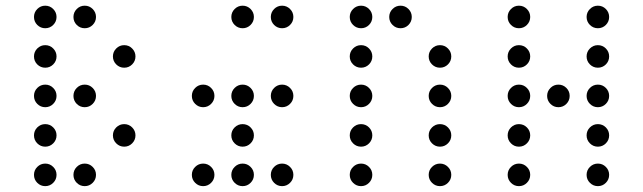

<svg xmlns="http://www.w3.org/2000/svg" viewBox="-20 -674 2228 665"><path d="M175.8 -615.2Q175.8 -599.1 164.3 -587.6Q152.8 -576.2 136.7 -576.2Q120.6 -576.2 109.1 -587.6Q97.7 -599.1 97.7 -615.2Q97.7 -631.3 109.1 -642.8Q120.6 -654.3 136.7 -654.3Q152.8 -654.3 164.3 -642.8Q175.8 -631.3 175.8 -615.2ZM312.5 -615.2Q312.5 -599.1 301 -587.6Q289.6 -576.2 273.4 -576.2Q257.3 -576.2 245.8 -587.6Q234.4 -599.1 234.4 -615.2Q234.4 -631.3 245.8 -642.8Q257.3 -654.3 273.4 -654.3Q289.6 -654.3 301 -642.8Q312.5 -631.3 312.5 -615.2ZM175.8 -478.5Q175.8 -462.4 164.3 -450.9Q152.8 -439.5 136.7 -439.5Q120.6 -439.5 109.1 -450.9Q97.7 -462.4 97.7 -478.5Q97.7 -494.6 109.1 -506.1Q120.6 -517.6 136.7 -517.6Q152.8 -517.6 164.3 -506.1Q175.8 -494.6 175.8 -478.5ZM449.2 -478.5Q449.2 -462.4 437.7 -450.9Q426.3 -439.5 410.2 -439.5Q394 -439.5 382.6 -450.9Q371.1 -462.4 371.1 -478.5Q371.1 -494.6 382.6 -506.1Q394 -517.6 410.2 -517.6Q426.3 -517.6 437.7 -506.1Q449.2 -494.6 449.2 -478.5ZM175.8 -341.8Q175.8 -325.7 164.3 -314.2Q152.8 -302.7 136.7 -302.7Q120.6 -302.7 109.1 -314.2Q97.7 -325.7 97.7 -341.8Q97.7 -357.9 109.1 -369.4Q120.6 -380.9 136.7 -380.9Q152.8 -380.9 164.3 -369.4Q175.8 -357.9 175.8 -341.8ZM312.5 -341.8Q312.5 -325.7 301 -314.2Q289.6 -302.7 273.4 -302.7Q257.3 -302.7 245.8 -314.2Q234.4 -325.7 234.4 -341.8Q234.4 -357.9 245.8 -369.4Q257.3 -380.9 273.4 -380.9Q289.6 -380.9 301 -369.4Q312.5 -357.9 312.5 -341.8ZM175.8 -205.1Q175.8 -189 164.3 -177.5Q152.8 -166 136.7 -166Q120.6 -166 109.1 -177.5Q97.7 -189 97.7 -205.1Q97.7 -221.2 109.1 -232.7Q120.6 -244.1 136.7 -244.1Q152.8 -244.1 164.3 -232.7Q175.8 -221.2 175.8 -205.1ZM449.2 -205.1Q449.2 -189 437.7 -177.5Q426.3 -166 410.2 -166Q394 -166 382.6 -177.5Q371.1 -189 371.1 -205.1Q371.1 -221.2 382.6 -232.7Q394 -244.1 410.2 -244.1Q426.3 -244.1 437.7 -232.7Q449.2 -221.2 449.2 -205.1ZM175.8 -68.4Q175.8 -52.2 164.3 -40.8Q152.8 -29.3 136.7 -29.3Q120.6 -29.3 109.1 -40.8Q97.7 -52.2 97.7 -68.4Q97.7 -84.5 109.1 -95.9Q120.6 -107.4 136.7 -107.4Q152.8 -107.4 164.3 -95.9Q175.8 -84.5 175.8 -68.4ZM312.5 -68.4Q312.5 -52.2 301 -40.8Q289.6 -29.3 273.4 -29.3Q257.3 -29.3 245.8 -40.8Q234.4 -52.2 234.4 -68.4Q234.4 -84.5 245.8 -95.9Q257.3 -107.4 273.4 -107.4Q289.6 -107.4 301 -95.9Q312.5 -84.5 312.5 -68.4Z M859.4 -615.2Q859.4 -599.1 847.9 -587.6Q836.4 -576.2 820.3 -576.2Q804.2 -576.2 792.7 -587.6Q781.2 -599.1 781.2 -615.2Q781.2 -631.3 792.7 -642.8Q804.2 -654.3 820.3 -654.3Q836.4 -654.3 847.9 -642.8Q859.4 -631.3 859.4 -615.2ZM996.1 -615.2Q996.1 -599.1 984.6 -587.6Q973.1 -576.2 957 -576.2Q940.9 -576.2 929.4 -587.6Q918 -599.1 918 -615.2Q918 -631.3 929.4 -642.8Q940.9 -654.3 957 -654.3Q973.1 -654.3 984.6 -642.8Q996.1 -631.3 996.1 -615.2ZM722.7 -341.8Q722.7 -325.7 711.2 -314.2Q699.7 -302.7 683.6 -302.7Q667.5 -302.7 656 -314.2Q644.5 -325.7 644.5 -341.8Q644.5 -357.9 656 -369.4Q667.5 -380.9 683.6 -380.9Q699.7 -380.9 711.2 -369.4Q722.7 -357.9 722.7 -341.8ZM859.4 -341.8Q859.4 -325.7 847.9 -314.2Q836.4 -302.7 820.3 -302.7Q804.2 -302.7 792.7 -314.2Q781.2 -325.7 781.2 -341.8Q781.2 -357.9 792.7 -369.4Q804.2 -380.9 820.3 -380.9Q836.4 -380.9 847.9 -369.4Q859.4 -357.9 859.4 -341.8ZM996.1 -341.8Q996.1 -325.7 984.6 -314.2Q973.1 -302.7 957 -302.7Q940.9 -302.7 929.4 -314.2Q918 -325.7 918 -341.8Q918 -357.9 929.4 -369.4Q940.9 -380.9 957 -380.9Q973.1 -380.9 984.6 -369.4Q996.1 -357.9 996.1 -341.8ZM859.4 -205.1Q859.4 -189 847.9 -177.5Q836.4 -166 820.3 -166Q804.2 -166 792.7 -177.5Q781.2 -189 781.2 -205.1Q781.2 -221.2 792.7 -232.7Q804.2 -244.1 820.3 -244.1Q836.4 -244.1 847.9 -232.7Q859.4 -221.2 859.4 -205.1ZM722.7 -68.4Q722.7 -52.2 711.2 -40.8Q699.7 -29.3 683.6 -29.3Q667.5 -29.3 656 -40.8Q644.5 -52.2 644.5 -68.4Q644.5 -84.5 656 -95.9Q667.5 -107.4 683.6 -107.4Q699.7 -107.4 711.2 -95.9Q722.7 -84.5 722.7 -68.4ZM859.4 -68.4Q859.4 -52.2 847.9 -40.8Q836.4 -29.3 820.3 -29.3Q804.2 -29.3 792.7 -40.8Q781.2 -52.2 781.2 -68.4Q781.2 -84.5 792.7 -95.9Q804.2 -107.4 820.3 -107.4Q836.4 -107.4 847.9 -95.9Q859.4 -84.5 859.4 -68.4ZM996.1 -68.4Q996.1 -52.2 984.6 -40.8Q973.1 -29.3 957 -29.3Q940.9 -29.3 929.4 -40.8Q918 -52.2 918 -68.4Q918 -84.5 929.4 -95.9Q940.9 -107.4 957 -107.4Q973.1 -107.4 984.6 -95.9Q996.1 -84.5 996.1 -68.4Z M1269.5 -615.2Q1269.5 -599.1 1258.1 -587.6Q1246.6 -576.2 1230.5 -576.2Q1214.4 -576.2 1202.9 -587.6Q1191.4 -599.1 1191.4 -615.2Q1191.4 -631.3 1202.9 -642.8Q1214.4 -654.3 1230.5 -654.3Q1246.6 -654.3 1258.1 -642.8Q1269.5 -631.3 1269.5 -615.2ZM1406.2 -615.2Q1406.2 -599.1 1394.8 -587.6Q1383.3 -576.2 1367.2 -576.2Q1351.1 -576.2 1339.6 -587.6Q1328.1 -599.1 1328.1 -615.2Q1328.1 -631.3 1339.6 -642.8Q1351.1 -654.3 1367.2 -654.3Q1383.3 -654.3 1394.8 -642.8Q1406.2 -631.3 1406.2 -615.2ZM1269.5 -478.5Q1269.5 -462.4 1258.1 -450.9Q1246.6 -439.5 1230.5 -439.5Q1214.4 -439.5 1202.9 -450.9Q1191.4 -462.4 1191.4 -478.5Q1191.4 -494.6 1202.9 -506.1Q1214.4 -517.6 1230.5 -517.6Q1246.6 -517.6 1258.1 -506.1Q1269.5 -494.6 1269.5 -478.5ZM1543 -478.5Q1543 -462.4 1531.5 -450.9Q1520 -439.5 1503.9 -439.5Q1487.8 -439.5 1476.3 -450.9Q1464.8 -462.4 1464.8 -478.5Q1464.8 -494.6 1476.3 -506.1Q1487.8 -517.6 1503.9 -517.6Q1520 -517.6 1531.5 -506.1Q1543 -494.6 1543 -478.5ZM1269.5 -341.8Q1269.5 -325.7 1258.1 -314.2Q1246.6 -302.7 1230.5 -302.7Q1214.4 -302.7 1202.9 -314.2Q1191.4 -325.7 1191.4 -341.8Q1191.4 -357.9 1202.9 -369.4Q1214.4 -380.9 1230.5 -380.9Q1246.6 -380.9 1258.1 -369.4Q1269.5 -357.9 1269.5 -341.8ZM1543 -341.8Q1543 -325.7 1531.5 -314.2Q1520 -302.7 1503.9 -302.7Q1487.8 -302.7 1476.3 -314.2Q1464.8 -325.7 1464.8 -341.8Q1464.8 -357.9 1476.3 -369.4Q1487.8 -380.9 1503.9 -380.9Q1520 -380.9 1531.5 -369.4Q1543 -357.9 1543 -341.8ZM1269.5 -205.1Q1269.5 -189 1258.1 -177.5Q1246.6 -166 1230.5 -166Q1214.4 -166 1202.9 -177.5Q1191.4 -189 1191.4 -205.1Q1191.4 -221.2 1202.9 -232.7Q1214.4 -244.1 1230.5 -244.1Q1246.6 -244.1 1258.1 -232.7Q1269.5 -221.2 1269.5 -205.1ZM1543 -205.1Q1543 -189 1531.5 -177.5Q1520 -166 1503.9 -166Q1487.8 -166 1476.3 -177.5Q1464.8 -189 1464.8 -205.1Q1464.8 -221.2 1476.3 -232.7Q1487.8 -244.1 1503.9 -244.1Q1520 -244.1 1531.5 -232.7Q1543 -221.2 1543 -205.1ZM1269.5 -68.4Q1269.5 -52.2 1258.1 -40.8Q1246.6 -29.3 1230.5 -29.3Q1214.4 -29.3 1202.9 -40.8Q1191.4 -52.2 1191.4 -68.4Q1191.4 -84.5 1202.9 -95.9Q1214.4 -107.4 1230.5 -107.4Q1246.6 -107.4 1258.1 -95.9Q1269.5 -84.5 1269.5 -68.4ZM1543 -68.4Q1543 -52.2 1531.5 -40.8Q1520 -29.3 1503.9 -29.3Q1487.8 -29.3 1476.3 -40.8Q1464.8 -52.2 1464.8 -68.4Q1464.8 -84.5 1476.3 -95.9Q1487.8 -107.4 1503.9 -107.4Q1520 -107.4 1531.5 -95.9Q1543 -84.5 1543 -68.4Z M1816.4 -615.2Q1816.4 -599.1 1804.9 -587.6Q1793.5 -576.2 1777.3 -576.2Q1761.2 -576.2 1749.8 -587.6Q1738.3 -599.1 1738.3 -615.2Q1738.3 -631.3 1749.8 -642.8Q1761.2 -654.3 1777.3 -654.3Q1793.5 -654.3 1804.9 -642.8Q1816.4 -631.3 1816.4 -615.2ZM2089.8 -615.2Q2089.8 -599.1 2078.4 -587.6Q2066.9 -576.2 2050.8 -576.2Q2034.7 -576.2 2023.2 -587.6Q2011.7 -599.1 2011.7 -615.2Q2011.7 -631.3 2023.2 -642.8Q2034.7 -654.3 2050.8 -654.3Q2066.9 -654.3 2078.4 -642.8Q2089.8 -631.3 2089.8 -615.2ZM1816.4 -478.5Q1816.4 -462.4 1804.9 -450.9Q1793.5 -439.5 1777.3 -439.5Q1761.2 -439.5 1749.8 -450.9Q1738.3 -462.4 1738.3 -478.5Q1738.3 -494.6 1749.8 -506.1Q1761.2 -517.6 1777.3 -517.6Q1793.5 -517.6 1804.9 -506.1Q1816.4 -494.6 1816.4 -478.5ZM2089.8 -478.5Q2089.8 -462.4 2078.4 -450.9Q2066.9 -439.5 2050.8 -439.5Q2034.7 -439.5 2023.2 -450.9Q2011.7 -462.4 2011.7 -478.5Q2011.7 -494.6 2023.2 -506.1Q2034.7 -517.6 2050.8 -517.6Q2066.9 -517.6 2078.4 -506.1Q2089.8 -494.6 2089.8 -478.5ZM1816.4 -341.8Q1816.4 -325.7 1804.9 -314.2Q1793.5 -302.7 1777.3 -302.7Q1761.2 -302.7 1749.8 -314.2Q1738.3 -325.7 1738.3 -341.8Q1738.3 -357.9 1749.8 -369.4Q1761.2 -380.9 1777.3 -380.9Q1793.5 -380.9 1804.9 -369.4Q1816.4 -357.9 1816.4 -341.8ZM1953.1 -341.8Q1953.1 -325.7 1941.7 -314.2Q1930.2 -302.7 1914.1 -302.7Q1897.9 -302.7 1886.5 -314.2Q1875 -325.7 1875 -341.8Q1875 -357.9 1886.5 -369.4Q1897.9 -380.9 1914.1 -380.9Q1930.2 -380.9 1941.7 -369.4Q1953.1 -357.9 1953.1 -341.8ZM2089.8 -341.8Q2089.8 -325.7 2078.4 -314.2Q2066.9 -302.7 2050.8 -302.7Q2034.7 -302.7 2023.2 -314.2Q2011.7 -325.7 2011.7 -341.8Q2011.7 -357.9 2023.2 -369.4Q2034.7 -380.9 2050.8 -380.9Q2066.9 -380.9 2078.4 -369.4Q2089.8 -357.9 2089.8 -341.8ZM1816.4 -205.1Q1816.4 -189 1804.9 -177.5Q1793.5 -166 1777.3 -166Q1761.2 -166 1749.8 -177.5Q1738.3 -189 1738.3 -205.1Q1738.3 -221.2 1749.8 -232.7Q1761.2 -244.1 1777.3 -244.1Q1793.5 -244.1 1804.9 -232.7Q1816.4 -221.2 1816.4 -205.1ZM2089.8 -205.1Q2089.8 -189 2078.4 -177.5Q2066.9 -166 2050.8 -166Q2034.7 -166 2023.2 -177.5Q2011.7 -189 2011.7 -205.1Q2011.7 -221.2 2023.2 -232.7Q2034.7 -244.1 2050.8 -244.1Q2066.9 -244.1 2078.4 -232.7Q2089.8 -221.2 2089.8 -205.1ZM1816.4 -68.4Q1816.4 -52.2 1804.9 -40.8Q1793.5 -29.3 1777.3 -29.3Q1761.2 -29.3 1749.8 -40.8Q1738.3 -52.2 1738.3 -68.4Q1738.3 -84.5 1749.8 -95.9Q1761.2 -107.4 1777.3 -107.4Q1793.5 -107.4 1804.9 -95.9Q1816.4 -84.5 1816.4 -68.4ZM2089.8 -68.4Q2089.8 -52.2 2078.4 -40.8Q2066.9 -29.3 2050.8 -29.3Q2034.7 -29.3 2023.2 -40.8Q2011.7 -52.2 2011.7 -68.4Q2011.7 -84.5 2023.2 -95.9Q2034.7 -107.4 2050.8 -107.4Q2066.9 -107.4 2078.4 -95.9Q2089.8 -84.5 2089.8 -68.4Z"/></svg>

Font: DatDot Light
Style: Regular
Weight: 300
Designer: GGBot
Version: 1.00